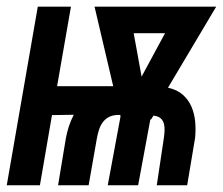

<svg xmlns="http://www.w3.org/2000/svg" viewBox="-40 -548 660 568"><path d="M131.8 0 154.8 -138.7Q158.2 -157.2 163.8 -174.3Q169.4 -191.4 178.2 -208.5L113.8 -207.5L78.1 0H-20L71.8 -528.3H169.9L128.9 -293H294.9L239.7 -528.3H599.6L457 -288.6Q483.9 -282.7 500.7 -267.8Q517.6 -252.9 526.4 -232.4Q535.2 -211.9 537.4 -188Q539.6 -164.1 537.1 -139.6L513.7 0H423.8L444.8 -140.1Q446.3 -150.4 446.8 -161.4Q447.3 -172.4 445.1 -181.4Q442.9 -190.4 436.3 -197Q429.7 -203.6 417 -205.6L414.1 -206.1L406.7 -194.3L404.8 -194.8L368.7 0H278.8L316.4 -202.6L315.9 -208H306.6Q291.5 -207 281 -201.2Q270.5 -195.3 263.7 -185.8Q256.8 -176.3 252.9 -164.1Q249 -151.9 246.6 -138.7L222.2 0ZM378.9 -321.3 448.2 -449.7H355.5Z"/></svg>

Font: Roboto Mono Medium
Style: Italic
Weight: 500
Designer: Google
Version: Version 2.000985; 2015; ttfautohint (v1.3)